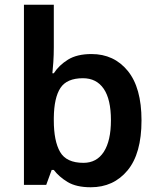

<svg xmlns="http://www.w3.org/2000/svg" viewBox="-20 -780 666 810"><path d="M207 -580Q207 -548 205 -518Q203 -488 201 -471H207Q229 -505 267 -528.5Q305 -552 366 -552Q461 -552 519 -481Q577 -410 577 -272Q577 -132 518 -61Q459 10 363 10Q302 10 265.5 -12Q229 -34 207 -63H198L175 0H81V-760H207ZM330 -450Q262 -450 235 -409Q208 -368 207 -283V-272Q207 -185 233.5 -139Q260 -93 332 -93Q388 -93 418 -139.5Q448 -186 448 -273Q448 -361 417.5 -405.5Q387 -450 330 -450Z"/></svg>

Font: Noto Sans Tangsa SemiBold
Style: Regular
Weight: 600
Version: Version 1.504